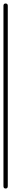

<svg xmlns="http://www.w3.org/2000/svg" viewBox="-20 -1090 65 1110"><path d="M0 -13H25V-1058H0ZM13 -25Q9 -25 6 -23.5Q3 -22 1.5 -19Q0 -16 0 -13Q0 -9 1.5 -6Q3 -3 6 -1.5Q9 0 13 0Q16 0 19 -1.5Q22 -3 23.5 -6Q25 -9 25 -13Q25 -16 23.5 -19Q22 -22 19 -23.5Q16 -25 13 -25ZM13 -1070Q9 -1070 6 -1068.5Q3 -1067 1.5 -1064Q0 -1061 0 -1058Q0 -1054 1.5 -1051Q3 -1048 6 -1046.5Q9 -1045 13 -1045Q16 -1045 19 -1046.5Q22 -1048 23.5 -1051Q25 -1054 25 -1058Q25 -1061 23.5 -1064Q22 -1067 19 -1068.5Q16 -1070 13 -1070Z"/></svg>

Font: Wavefont Thin
Style: Regular
Weight: 100
Monospace: yes
Version: Version 3.005;gftools[0.9.33]